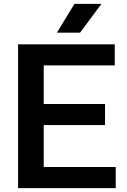

<svg xmlns="http://www.w3.org/2000/svg" viewBox="-20 -968 652 988"><path d="M73 0V-740H570.5V-631.5H205V-108.5H575.5V0ZM153.5 -324.5V-433H520.5V-324.5ZM273 -800 363 -948H502L392 -800Z"/></svg>

Font: Encode Sans SC Condensed Thin SemiBold
Style: Regular
Weight: 600
Version: Version 3.002